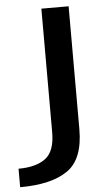

<svg xmlns="http://www.w3.org/2000/svg" viewBox="-139 -627 509 895"><g transform="rotate(-5 116.0 -180.0)"><path d="M-81.5 230V143.5Q0.5 143.5 45 110.2Q89.5 77 89.5 -12V-590.5H217V-15.5Q217 125 140.8 177.5Q64.5 230 -81.5 230Z"/></g></svg>

Font: Anybody ExtraExpanded Medium
Style: Regular
Weight: 500
Width: 8
Designer: Tyler Finck
Foundry: Etcetera Type Company
Version: Version 1.010; ttfautohint (v1.8.3) -l 8 -r 50 -G 200 -x 14 